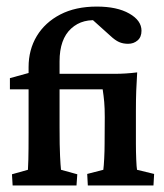

<svg xmlns="http://www.w3.org/2000/svg" viewBox="-20 -567 502 587"><path d="M18.6 0 16.6 -34.2 65.4 -47.9Q65.9 -53.7 66.7 -79.6Q67.4 -105.5 67.4 -159.2V-361.8Q67.4 -415 92.5 -456.8Q117.7 -498.5 164.3 -522.7Q210.9 -546.9 275.9 -546.9Q337.9 -546.9 375.2 -525.6Q412.6 -504.4 412.6 -473.1Q412.6 -453.6 400.6 -443.4Q388.7 -433.1 371.6 -433.1Q356 -433.1 344 -438.5Q332 -443.8 317.4 -457.5L240.2 -526.9L289.1 -503.4Q232.9 -512.2 197.5 -479.7Q162.1 -447.3 162.1 -379.4V-341.3V-179.7Q162.1 -119.1 163.6 -90.3Q165 -61.5 166.5 -47.9L216.3 -34.2L213.9 0ZM248.5 0 246.6 -35.2 295.9 -47.9Q297.4 -59.1 298.6 -82.8Q299.8 -106.4 299.8 -127L300.3 -209Q300.3 -236.3 298.6 -255.4Q296.9 -274.4 293.9 -293.9H10.3V-328.1L67.4 -343.8L111.3 -341.3H330.6Q364.3 -341.3 399.4 -345.7Q397.5 -315.9 396.5 -289.3Q395.5 -262.7 395.5 -228V-128.4Q395.5 -103.5 396.5 -79.6Q397.5 -55.7 398.9 -47.9L451.2 -35.2L449.2 0Z"/></svg>

Font: Lateef SemiBold
Style: Regular
Weight: 600
Designer: SIL International
Foundry: SIL International
Version: Version 4.200